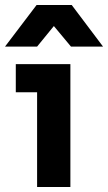

<svg xmlns="http://www.w3.org/2000/svg" viewBox="-42 -746 431 766"><path d="M-22 -560.1 104 -726.1H244.1L369.1 -560.1H241.2L172.9 -642.1L106 -560.1ZM106 0V-377.9H21V-490.2H238.8V0Z"/></svg>

Font: SUSE
Style: Bold
Weight: 700
Designer: Rene Bieder
Foundry: SUSE
Version: Version 1.000